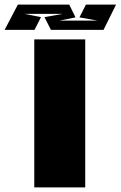

<svg xmlns="http://www.w3.org/2000/svg" viewBox="-118 -809 521 829"><path d="M30 0V-639H250V0H30ZM102 -680H329L383 -789H253L225 -734L303 -720H139L208 -734L181 -789H-41L-98 -680H31L59 -735L-12 -749H152L74 -735Z"/></svg>

Font: Banana Brick
Style: Regular
Weight: 400
Designer: artmaker
Foundry: artmaker
Version: Version 4.000 2011 initial release